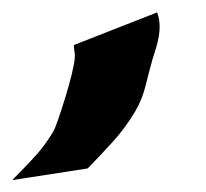

<svg xmlns="http://www.w3.org/2000/svg" viewBox="-36 -133 336 313"><path d="M220.2 -112.8Q223.6 -103.5 224.1 -93.8Q224.6 -84 222.9 -74Q221.2 -64 218.3 -54.4Q215.3 -44.9 212.4 -35.6Q206.5 -14.2 201.2 7.3Q195.8 28.8 184.6 48.3Q168.9 74.7 148.7 97.2Q128.4 119.6 106.9 141.6L-16.1 160.6Q2.4 142.1 19.8 123.3Q37.1 104.5 50.8 81.5Q53.7 76.7 59.3 60.3Q64.9 43.9 70.8 24.7Q76.7 5.4 81.1 -12.5Q85.4 -30.3 85.9 -38.6Q86.4 -44.4 85.4 -49.3Q84.5 -54.2 84.5 -59.6Z"/></svg>

Font: Autopia Bold Italic
Style: Bold Italic
Weight: 700
Italic angle: -104°
Designer: Antoine Gelgon
Foundry: Antoine Gelgon
Version: V.1.0